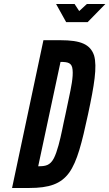

<svg xmlns="http://www.w3.org/2000/svg" viewBox="-20 -935 544 955"><path d="M309 -825 259 -915H351L374 -880L412 -915H504L416 -825ZM40 0 196 -735H281C381 -735 429 -715 448 -659C464 -603 449 -512 418 -367C387 -223 364 -132 324 -76C283 -20 225 0 125 0ZM170 -108C207 -108 229 -112 248 -148C265 -181 279 -240 289 -288C294 -311 299 -338 306 -368C312 -398 318 -425 323 -449C333 -496 345 -552 341 -588C338 -623 318 -627 281 -627Z"/></svg>

Font: League Gothic Italic
Style: Regular
Weight: 400
Designer: Tyler Finck
Foundry: The League of Moveable Type
Version: Version 1.001;PS 001.001;hotconv 1.0.56;makeotf.lib2.0.21325